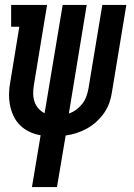

<svg xmlns="http://www.w3.org/2000/svg" viewBox="-20 -550 540 775"><path d="M109 205 144 -4Q120 -8 99 -18Q78 -28 61.5 -44Q45 -60 35 -81Q25 -102 20.5 -125Q16 -148 16.5 -172.5Q17 -197 22 -222L58 -442H25V-530H170L117 -208Q114 -191 114 -173.5Q114 -156 119 -140.5Q124 -125 135 -112.5Q146 -100 160 -93L233 -530H330L258 -92Q274 -97 288 -107.5Q302 -118 312.5 -131.5Q323 -145 328.5 -160.5Q334 -176 337 -192L393 -530H490L432 -179Q429 -157 421.5 -135.5Q414 -114 400.5 -94.5Q387 -75 369.5 -59Q352 -43 331.5 -31.5Q311 -20 289 -13Q267 -6 245 -3L210 205Z"/></svg>

Font: Iosevka Slab Semibold
Style: Italic
Weight: 600
Italic angle: -9°
Monospace: yes
Designer: Belleve Invis
Foundry: Belleve Invis
Version: Version 11.1.1; ttfautohint (v1.8.3)